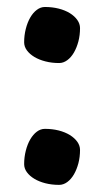

<svg xmlns="http://www.w3.org/2000/svg" viewBox="-20 -516 316 547"><path d="M48.8 -48.3Q48.8 -68.4 53.5 -86.7Q58.1 -105 66.2 -118.9Q74.2 -132.8 85 -140.9Q95.7 -148.9 107.9 -148.9Q128.9 -148.9 147.2 -144.3Q165.5 -139.6 179 -131.3Q192.4 -123 200.2 -112.1Q208 -101.1 208 -88.9Q208 -68.8 203.4 -51Q198.7 -33.2 190.7 -19.3Q182.6 -5.4 171.6 2.7Q160.6 10.7 148.4 10.7Q127.4 10.7 109.4 6.1Q91.3 1.5 77.9 -6.6Q64.5 -14.6 56.6 -25.4Q48.8 -36.1 48.8 -48.3ZM48.8 -395.5Q48.8 -415.5 53.5 -433.8Q58.1 -452.1 66.2 -466.1Q74.2 -480 85 -488Q95.7 -496.1 107.9 -496.1Q128.9 -496.1 147.2 -491.5Q165.5 -486.8 179 -478.5Q192.4 -470.2 200.2 -459.2Q208 -448.2 208 -436Q208 -416 203.4 -398.2Q198.7 -380.4 190.7 -366.5Q182.6 -352.5 171.6 -344.5Q160.6 -336.4 148.4 -336.4Q127.4 -336.4 109.4 -341.1Q91.3 -345.7 77.9 -353.8Q64.5 -361.8 56.6 -372.6Q48.8 -383.3 48.8 -395.5Z"/></svg>

Font: Noticia Text
Style: Bold
Weight: 700
Designer: JM Sole
Foundry: JM Sole
Version: Version 1.003